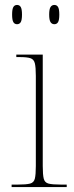

<svg xmlns="http://www.w3.org/2000/svg" viewBox="-20 -757 298 777"><path d="M200 -659Q190 -659 184.5 -667.5Q179 -676 179 -698Q179 -720 184.5 -728.5Q190 -737 200 -737Q210 -737 215 -728.5Q220 -720 220 -698Q220 -676 215 -667.5Q210 -659 200 -659ZM49 -659Q39 -659 34 -667.5Q29 -676 29 -698Q29 -720 34 -728.5Q39 -737 49 -737Q59 -737 64 -728.5Q69 -720 69 -698Q69 -676 64 -667.5Q59 -659 49 -659ZM27 0V-10H52Q86 -10 101.5 -14Q117 -18 121 -34Q125 -50 125 -85V-450Q125 -485 121 -501Q117 -517 103 -521.5Q89 -526 60 -526H46V-536H153V-85Q153 -50 157 -34Q161 -18 176.5 -14Q192 -10 227 -10H250V0Z"/></svg>

Font: Noto Serif Display SemiCondensed Thin
Style: Regular
Weight: 100
Width: 4
Designer: Monotype Design Team
Foundry: Monotype Imaging Inc.
Version: Version 2.009